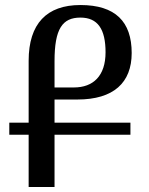

<svg xmlns="http://www.w3.org/2000/svg" viewBox="-20 -744 592 764"><path d="M94 0H197V-208H499V-256H197V-348H288C432 -348 504 -415 504 -533C504 -658 439 -724 300 -724C166 -724 94 -650 94 -502V-256H17V-208H94ZM274 -396H197V-501C197 -629 228 -674 300 -674C369 -674 400 -628 400 -536C400 -442 351 -396 274 -396Z"/></svg>

Font: Noto Serif Armenian SemiCondensed Medium
Style: Regular
Weight: 500
Width: 4
Designer: Monotype Design Team
Foundry: Monotype Imaging Inc.
Version: Version 2.008